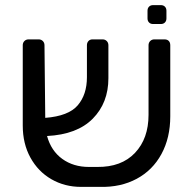

<svg xmlns="http://www.w3.org/2000/svg" viewBox="-20 -725 750 751"><path d="M646 -548V-270Q646 -186 611.5 -122.5Q577 -59 514.5 -25.5Q452 8 371 6H297Q233 6 181 -24Q129 -54 99 -108.5Q69 -163 69 -234V-548Q69 -558 75.5 -564.5Q82 -571 92 -571H131Q141 -571 147.5 -564.5Q154 -558 154 -548L157 -264Q248 -271 284 -313Q320 -355 320 -423V-548Q320 -558 326 -564.5Q332 -571 342 -571H381Q391 -571 397.5 -564.5Q404 -558 404 -548V-419Q404 -323 343 -261Q282 -199 164 -193Q180 -135 223.5 -103.5Q267 -72 328 -72H360Q455 -71 508 -127Q561 -183 561 -276V-548Q561 -558 567.5 -564.5Q574 -571 584 -571H623Q634 -571 640 -565Q646 -559 646 -548ZM557 -653V-683Q557 -693 563 -699Q569 -705 579 -705H609Q619 -705 625 -699Q631 -693 631 -683V-653Q631 -643 625 -637Q619 -631 609 -631H579Q569 -631 563 -637Q557 -643 557 -653Z"/></svg>

Font: Contemporary
Style: Regular
Weight: 400
Designer: Victor Tran
Foundry: Victor Tran
Version: Version 1.100